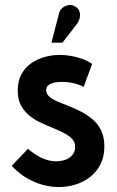

<svg xmlns="http://www.w3.org/2000/svg" viewBox="-20 -734 467 769"><path d="M288 -638Q297 -650 299.5 -663.5Q302 -677 298 -689Q294 -701 281 -708Q268 -716 254 -713.5Q240 -711 229.5 -702Q219 -693 216 -679L186 -563H230ZM315 -386 349 -478Q332 -490 310 -498Q288 -506 264.5 -510Q241 -514 219 -514Q188 -514 158 -505.5Q128 -497 103.5 -479.5Q79 -462 65 -435Q51 -408 51 -371Q51 -337 63.5 -313Q76 -289 96.5 -272Q117 -255 141.5 -243.5Q166 -232 190.5 -222Q215 -212 235.5 -201.5Q256 -191 268.5 -178Q281 -165 281 -145Q281 -130 274 -119Q267 -108 256 -101Q245 -94 231.5 -91Q218 -88 205 -88Q185 -88 165 -94.5Q145 -101 126.5 -112.5Q108 -124 92 -138L27 -70Q62 -31 112 -8Q162 15 217 15Q252 15 284.5 4.5Q317 -6 342.5 -26.5Q368 -47 383 -77Q398 -107 398 -147Q398 -184 385.5 -210.5Q373 -237 352 -255Q331 -273 306.5 -286Q282 -299 257 -308.5Q232 -318 211 -327Q190 -336 177.5 -347Q165 -358 165 -373Q165 -384 171.5 -390.5Q178 -397 188 -400.5Q198 -404 208.5 -405Q219 -406 228 -406Q245 -406 260.5 -403.5Q276 -401 290 -396.5Q304 -392 315 -386Z"/></svg>

Font: Advent Pro
Style: Bold
Weight: 700
Designer: VivaRado, Andreas Kalpakidis
Foundry: VivaRado, Andreas Kalpakidis
Version: Version 3.000